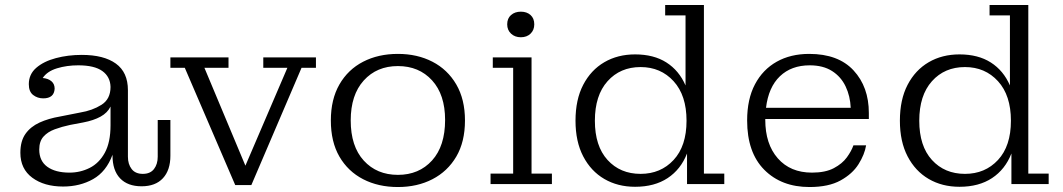

<svg xmlns="http://www.w3.org/2000/svg" viewBox="-20 -741 4278 773"><path d="M234 10Q158 10 110 -25.5Q62 -61 62 -126Q62 -173 82.5 -202Q103 -231 139 -247.5Q175 -264 222 -272L303 -288Q352 -296 388.5 -319Q425 -342 425 -391Q424 -432 392 -455Q360 -478 295 -478Q249 -478 209.5 -466Q170 -454 152 -427Q174 -425 187 -414Q200 -403 200 -384Q198 -345 154 -345Q131 -345 113.5 -358.5Q96 -372 96 -402Q96 -442 126 -468Q156 -494 205 -507Q254 -520 309 -520Q398 -520 446.5 -485Q495 -450 495 -378V-110Q495 -80 510 -60.5Q525 -41 555 -41Q585 -41 600 -60.5Q615 -80 615 -110V-258H666V-114Q666 -56 636 -23.5Q606 9 550 9Q494 9 463.5 -23Q433 -55 433 -115V-118Q408 -50 355 -20Q302 10 234 10ZM138 -139Q138 -93 170.5 -69.5Q203 -46 260 -46Q303 -46 341 -65Q379 -84 402 -126Q425 -168 425 -237V-312Q413 -287 385 -271.5Q357 -256 315 -248L262 -238Q229 -231 200.5 -220.5Q172 -210 155 -191Q138 -172 138 -139Z M927 4 724 -468H666V-510H900V-468H803L968 -74L1137 -468H1040V-510H1252V-468H1194L992 4Z M1582 12Q1503 12 1442 -19.5Q1381 -51 1346.5 -110.5Q1312 -170 1312 -256Q1312 -341 1346.5 -401Q1381 -461 1442 -492.5Q1503 -524 1582 -524Q1660 -524 1721 -492.5Q1782 -461 1817 -401Q1852 -341 1852 -256Q1852 -170 1817 -110.5Q1782 -51 1721 -19.5Q1660 12 1582 12ZM1582 -37Q1667 -37 1719.5 -95Q1772 -153 1772 -258Q1772 -360 1719.5 -417.5Q1667 -475 1582 -475Q1497 -475 1444.5 -417Q1392 -359 1392 -256Q1392 -152 1444.5 -94.5Q1497 -37 1582 -37Z M2077 -591Q2053 -591 2037.5 -605.5Q2022 -620 2022 -643Q2022 -667 2037.5 -680.5Q2053 -694 2077 -694Q2101 -694 2116 -680.5Q2131 -667 2131 -643Q2131 -620 2116 -605.5Q2101 -591 2077 -591ZM1955 0V-42H2046V-468H1964V-510H2120V-42H2202V0Z M2537 11Q2467 11 2413 -20.5Q2359 -52 2328 -111.5Q2297 -171 2297 -255Q2297 -340 2328 -399.5Q2359 -459 2413 -490.5Q2467 -522 2537 -522Q2612 -522 2663 -489.5Q2714 -457 2740 -397V-679H2658V-721H2814V-42H2896V0H2746V-123Q2721 -59 2668 -24Q2615 11 2537 11ZM2559 -41Q2640 -41 2692 -97Q2744 -153 2744 -255Q2744 -357 2692 -414Q2640 -471 2559 -471Q2477 -471 2426 -414Q2375 -357 2375 -255Q2375 -153 2426 -97Q2477 -41 2559 -41Z M3239 12Q3126 12 3057 -57.5Q2988 -127 2988 -256Q2988 -342 3019.5 -401.5Q3051 -461 3107 -492.5Q3163 -524 3238 -524Q3355 -524 3416.5 -457.5Q3478 -391 3478 -286V-262H3061V-259Q3061 -161 3111.5 -103.5Q3162 -46 3249 -46Q3303 -46 3337 -64Q3371 -82 3389.5 -107.5Q3408 -133 3416 -156H3467Q3461 -119 3436.5 -80Q3412 -41 3364 -14.5Q3316 12 3239 12ZM3405 -307Q3403 -354 3384.5 -393Q3366 -432 3330 -455Q3294 -478 3240 -478Q3166 -478 3120 -434Q3074 -390 3064 -307Z M3843 11Q3773 11 3719 -20.5Q3665 -52 3634 -111.5Q3603 -171 3603 -255Q3603 -340 3634 -399.5Q3665 -459 3719 -490.5Q3773 -522 3843 -522Q3918 -522 3969 -489.5Q4020 -457 4046 -397V-679H3964V-721H4120V-42H4202V0H4052V-123Q4027 -59 3974 -24Q3921 11 3843 11ZM3865 -41Q3946 -41 3998 -97Q4050 -153 4050 -255Q4050 -357 3998 -414Q3946 -471 3865 -471Q3783 -471 3732 -414Q3681 -357 3681 -255Q3681 -153 3732 -97Q3783 -41 3865 -41Z"/></svg>

Font: Montagu Slab 16pt Light
Style: Regular
Weight: 300
Designer: Florian Karsten
Foundry: Florian Karsten
Version: Version 1.000; ttfautohint (v1.8.3)